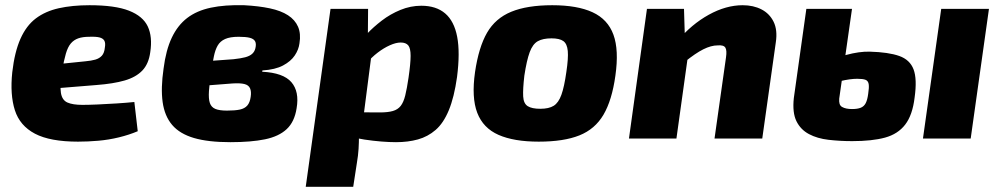

<svg xmlns="http://www.w3.org/2000/svg" viewBox="-20 -531 3836 736"><path d="M323 -511Q421 -511 474.5 -490Q528 -469 546.5 -429.5Q565 -390 556 -331Q550 -286 525.5 -260.5Q501 -235 458 -222.5Q415 -210 349 -205L90 -184L102 -275L307 -296Q330 -298 345.5 -302.5Q361 -307 370.5 -317.5Q380 -328 382 -349Q385 -366 380 -375Q375 -384 361.5 -387.5Q348 -391 322 -390Q297 -390 280 -384Q263 -378 251.5 -364.5Q240 -351 232.5 -325.5Q225 -300 218 -259Q209 -203 213.5 -175Q218 -147 238.5 -138Q259 -129 296 -129Q319 -129 354 -130.5Q389 -132 427.5 -134.5Q466 -137 495 -140L508 -28Q475 -14 436 -4.5Q397 5 357 8.5Q317 12 279 12Q172 12 114 -18.5Q56 -49 37 -108.5Q18 -168 27 -254Q36 -332 58.5 -382.5Q81 -433 117.5 -460.5Q154 -488 205.5 -499.5Q257 -511 323 -511Z M916 -511Q972 -508 1014.5 -499Q1057 -490 1084 -472.5Q1111 -455 1122.5 -428.5Q1134 -402 1128 -365Q1125 -341 1110 -318.5Q1095 -296 1065 -280Q1035 -264 986 -261L985 -256Q1066 -252 1097 -216Q1128 -180 1117 -116Q1109 -64 1079 -36Q1049 -8 996 3Q943 14 863 14Q778 14 723.5 -2Q669 -18 640 -52Q611 -86 603.5 -139.5Q596 -193 607 -268Q616 -339 638.5 -386.5Q661 -434 697.5 -462Q734 -490 788 -501.5Q842 -513 916 -511ZM895 -390Q862 -390 843 -381.5Q824 -373 814.5 -356.5Q805 -340 800 -315.5Q795 -291 790 -260Q783 -212 781 -182Q779 -152 784.5 -136Q790 -120 805.5 -113.5Q821 -107 850 -107Q881 -107 899.5 -111Q918 -115 928 -126.5Q938 -138 941 -160Q944 -180 938.5 -192.5Q933 -205 916.5 -209Q900 -213 870 -211L767 -203L779 -297L875 -304Q903 -307 920 -311.5Q937 -316 946.5 -324.5Q956 -333 959 -346Q963 -363 958 -372.5Q953 -382 938 -386Q923 -390 895 -390Z M1595 -509Q1652 -509 1686.5 -479.5Q1721 -450 1732.5 -390Q1744 -330 1732 -236Q1721 -158 1700.5 -108.5Q1680 -59 1650 -33Q1620 -7 1582 3.5Q1544 14 1498 14Q1473 14 1441.5 11.5Q1410 9 1377 4Q1344 -1 1314.5 -9.5Q1285 -18 1266 -30L1287 -101Q1326 -101 1359.5 -100.5Q1393 -100 1436 -100Q1467 -100 1486 -105.5Q1505 -111 1516 -125Q1527 -139 1533.5 -165.5Q1540 -192 1546 -233Q1554 -288 1554 -317Q1554 -346 1545 -357Q1536 -368 1516 -368Q1498 -368 1474.5 -357.5Q1451 -347 1427.5 -329Q1404 -311 1385 -288L1352 -359Q1364 -377 1387.5 -402Q1411 -427 1443.5 -452Q1476 -477 1515 -493Q1554 -509 1595 -509ZM1391 -497 1390 -375 1409 -360 1366 -27 1356 -10Q1356 15 1354.5 40Q1353 65 1348 94L1334 185H1152L1247 -497Z M2097 -511Q2193 -511 2251.5 -484Q2310 -457 2331.5 -398Q2353 -339 2339 -241Q2326 -147 2293.5 -91.5Q2261 -36 2201 -12Q2141 12 2045 12Q1950 12 1891 -14Q1832 -40 1809.5 -98.5Q1787 -157 1801 -255Q1815 -350 1847 -405.5Q1879 -461 1940 -486Q2001 -511 2097 -511ZM2094 -384Q2061 -384 2041.5 -373Q2022 -362 2010.5 -331Q1999 -300 1990 -241Q1984 -189 1985.5 -161.5Q1987 -134 2003 -124Q2019 -114 2051 -114Q2084 -114 2102.5 -125.5Q2121 -137 2132 -167.5Q2143 -198 2151 -255Q2159 -308 2156.5 -335.5Q2154 -363 2139.5 -373.5Q2125 -384 2094 -384Z M2827 -511Q2868 -511 2899 -495Q2930 -479 2945.5 -447.5Q2961 -416 2954 -369L2902 0H2719L2763 -311Q2767 -338 2760.5 -348.5Q2754 -359 2731 -357Q2706 -357 2676 -342Q2646 -327 2604 -293L2577 -374Q2631 -438 2697 -474.5Q2763 -511 2827 -511ZM2602 -497 2606 -365 2622 -352 2573 0H2391L2460 -497Z M3246 -497 3197 -153Q3196 -141 3198.5 -133Q3201 -125 3208 -121Q3215 -117 3224.5 -115Q3234 -113 3246 -113Q3267 -113 3279.5 -118Q3292 -123 3298.5 -135.5Q3305 -148 3308 -171Q3312 -196 3310 -208.5Q3308 -221 3298 -225Q3288 -229 3266 -229Q3239 -229 3201 -220Q3163 -211 3107 -172L3122 -274Q3174 -307 3224 -320.5Q3274 -334 3314 -333Q3386 -331 3427 -316.5Q3468 -302 3482 -265Q3496 -228 3486 -157Q3478 -90 3450 -53.5Q3422 -17 3372.5 -3.5Q3323 10 3247 10Q3200 10 3156.5 5Q3113 0 3081 -17Q3049 -34 3033 -66.5Q3017 -99 3023 -155L3071 -497ZM3771 -497 3701 0H3518L3588 -497Z"/></svg>

Font: Exo 2 ExtraBold
Style: Italic
Weight: 800
Italic angle: -8°
Designer: Natanael Gama
Foundry: Natanael Gama
Version: Version 2.010